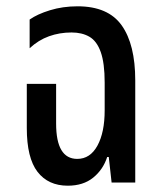

<svg xmlns="http://www.w3.org/2000/svg" viewBox="-20 -579 512 609"><path d="M195 10Q133 10 99 -34Q65 -78 65 -173V-313H158V-187Q158 -75 225 -75Q266 -75 289 -117Q312 -159 312 -229V-317Q312 -379 299.5 -414Q287 -449 263.5 -462.5Q240 -476 207 -476Q169 -476 135.5 -464Q102 -452 74 -426V-517Q98 -534 138.5 -546.5Q179 -559 226 -559Q323 -559 366 -498.5Q409 -438 409 -324V0H334L325 -81H320Q307 -41 275.5 -15.5Q244 10 195 10Z"/></svg>

Font: Noto Sans Thai ExtCond Med
Style: Regular
Weight: 500
Width: 2
Designer: Monotype Design Team
Foundry: Monotype Imaging Inc.
Version: Version 2.002; ttfautohint (v1.8.4.7-5d5b)